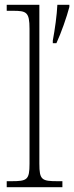

<svg xmlns="http://www.w3.org/2000/svg" viewBox="-20 -780 309 800"><path d="M8 0H240V-25H221C154 -25 144 -30 144 -98V-760H8V-735H34C90 -735 103 -730 103 -660V-98C103 -30 93 -25 26 -25H8ZM200 -611V-600H215C235 -643 258 -709 269 -751V-760H219C217 -717 209 -659 200 -611Z"/></svg>

Font: Noto Serif Hebrew SemiCondensed ExtraLight
Style: Regular
Weight: 200
Width: 4
Designer: Monotype Design Team
Foundry: Monotype Imaging Inc.
Version: Version 2.004